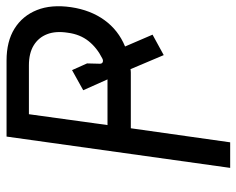

<svg xmlns="http://www.w3.org/2000/svg" viewBox="-90 -650 740 601"><g transform="rotate(-90 280.5 -350.0)"><path d="M55 0 153 -700H391Q451 -700 491 -675Q531 -650 549 -605Q567 -560 558 -498Q549 -437 517.5 -393.5Q486 -350 435 -329L472 -243L408 -208L364 -312Q359 -311 353 -311Q347 -311 341 -311H179L135 0ZM189 -384H332L298 -460L361 -495L382 -448L381 -408Q381 -401 386 -399Q391 -397 397 -400Q431 -417 452 -443.5Q473 -470 478 -508Q484 -546 473.5 -573Q463 -600 438.5 -615Q414 -630 376 -630H223Z"/></g></svg>

Font: Finlandica
Style: Italic
Weight: 400
Italic angle: -8°
Designer: Niklas Ekholm, Juho Hiilivirta, Jaakko Suomalainen
Foundry: Helsinki Type Studio
Version: Version 1.064